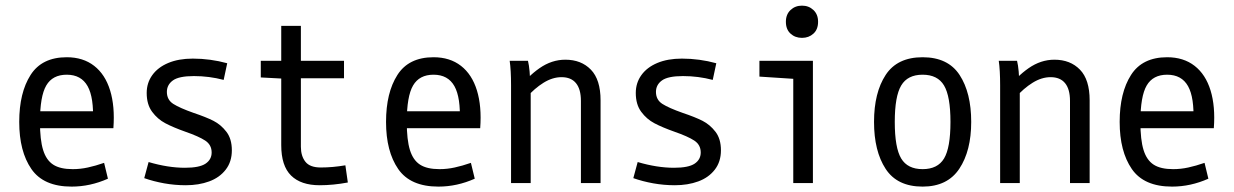

<svg xmlns="http://www.w3.org/2000/svg" viewBox="-20 -655 4415 687"><path d="M218.8 -450.2Q277.3 -450.2 316.9 -419.4Q356.4 -388.7 374 -331.5Q391.6 -274.4 385.7 -196.3H89.8V-256.8H351.6L312.5 -218.8Q316.4 -305.7 293.5 -346.7Q270.5 -387.7 218.8 -387.7Q168 -387.7 145.5 -349.1Q123 -310.5 123 -218.8Q123 -154.3 134.3 -118.2Q145.5 -82 170.4 -65.9Q195.3 -49.8 240.2 -49.8Q267.6 -49.8 294.4 -55.7Q321.3 -61.5 352.5 -72.3L366.2 -15.6Q302.7 12.7 236.3 12.7Q135.7 12.7 92.3 -50.3Q48.8 -113.3 48.8 -218.8Q48.8 -323.2 89.4 -386.7Q129.9 -450.2 218.8 -450.2Z M496.1 -17.6 511.7 -75.2Q581.1 -54.7 641.6 -54.7Q693.4 -54.7 715.3 -69.3Q737.3 -84 737.3 -109.4Q737.3 -136.7 714.4 -151.9Q691.4 -167 643.6 -183.6Q599.6 -199.2 571.8 -213.9Q543.9 -228.5 524.4 -254.9Q504.9 -281.2 504.9 -322.3Q504.9 -358.4 524.9 -386.2Q544.9 -414.1 582 -429.7Q619.1 -445.3 669.9 -445.3Q732.4 -445.3 793 -428.7L780.3 -369.1Q728.5 -382.8 673.8 -382.8Q620.1 -382.8 598.6 -367.2Q577.1 -351.6 577.1 -326.2Q577.1 -297.9 600.1 -283.2Q623 -268.6 672.9 -251Q716.8 -236.3 743.7 -222.7Q770.5 -209 790 -183.6Q809.6 -158.2 809.6 -117.2Q809.6 -76.2 787.6 -47.9Q765.6 -19.5 728.5 -5.9Q691.4 7.8 644.5 7.8Q605.5 7.8 567.4 1Q529.3 -5.9 496.1 -17.6Z M1056.6 -562.5V-437.5H1210.9V-375H1056.6V-129.9Q1056.6 -96.7 1072.8 -76.2Q1088.9 -55.7 1127.9 -55.7Q1169.9 -55.7 1215.8 -63.5L1224.6 -2Q1171.9 7.8 1124 7.8Q1056.6 7.8 1021.5 -26.9Q986.3 -61.5 986.3 -135.7V-374L913.1 -377.9V-437.5H986.3V-562.5Z M1531.2 -450.2Q1589.8 -450.2 1629.4 -419.4Q1668.9 -388.7 1686.5 -331.5Q1704.1 -274.4 1698.2 -196.3H1402.3V-256.8H1664.1L1625 -218.8Q1628.9 -305.7 1606 -346.7Q1583 -387.7 1531.2 -387.7Q1480.5 -387.7 1458 -349.1Q1435.5 -310.5 1435.5 -218.8Q1435.5 -154.3 1446.8 -118.2Q1458 -82 1482.9 -65.9Q1507.8 -49.8 1552.7 -49.8Q1580.1 -49.8 1606.9 -55.7Q1633.8 -61.5 1665 -72.3L1678.7 -15.6Q1615.2 12.7 1548.8 12.7Q1448.2 12.7 1404.8 -50.3Q1361.3 -113.3 1361.3 -218.8Q1361.3 -323.2 1401.9 -386.7Q1442.4 -450.2 1531.2 -450.2Z M1803.7 -437.5H1869.1Q1873 -421.9 1875 -398.9Q1877 -376 1877 -349.6V-345.7H1878.9V0H1808.6V-349.6Q1808.6 -404.3 1803.7 -437.5ZM1989.3 -378.9Q1957 -378.9 1924.8 -358.9Q1892.6 -338.9 1864.3 -306.6L1833 -334Q1867.2 -380.9 1910.6 -411.1Q1954.1 -441.4 2002.9 -441.4Q2059.6 -441.4 2094.2 -405.8Q2128.9 -370.1 2128.9 -295.9V0H2058.6V-293.9Q2058.6 -335.9 2041 -357.4Q2023.4 -378.9 1989.3 -378.9Z M2246.1 -17.6 2261.7 -75.2Q2331.1 -54.7 2391.6 -54.7Q2443.4 -54.7 2465.3 -69.3Q2487.3 -84 2487.3 -109.4Q2487.3 -136.7 2464.4 -151.9Q2441.4 -167 2393.6 -183.6Q2349.6 -199.2 2321.8 -213.9Q2293.9 -228.5 2274.4 -254.9Q2254.9 -281.2 2254.9 -322.3Q2254.9 -358.4 2274.9 -386.2Q2294.9 -414.1 2332 -429.7Q2369.1 -445.3 2419.9 -445.3Q2482.4 -445.3 2543 -428.7L2530.3 -369.1Q2478.5 -382.8 2423.8 -382.8Q2370.1 -382.8 2348.6 -367.2Q2327.1 -351.6 2327.1 -326.2Q2327.1 -297.9 2350.1 -283.2Q2373 -268.6 2422.9 -251Q2466.8 -236.3 2493.7 -222.7Q2520.5 -209 2540 -183.6Q2559.6 -158.2 2559.6 -117.2Q2559.6 -76.2 2537.6 -47.9Q2515.6 -19.5 2478.5 -5.9Q2441.4 7.8 2394.5 7.8Q2355.5 7.8 2317.4 1Q2279.3 -5.9 2246.1 -17.6Z M2818.4 -373 2697.3 -380.9V-437.5H2888.7V0H2818.4ZM2849.6 -634.8Q2874 -634.8 2890.6 -619.1Q2907.2 -603.5 2907.2 -577.1Q2907.2 -549.8 2890.6 -534.7Q2874 -519.5 2849.6 -519.5Q2825.2 -519.5 2808.6 -534.7Q2792 -549.8 2792 -577.1Q2792 -603.5 2808.6 -619.1Q2825.2 -634.8 2849.6 -634.8Z M3107.4 -218.8Q3107.4 -323.2 3148.9 -386.7Q3190.4 -450.2 3281.2 -450.2Q3372.1 -450.2 3413.6 -386.7Q3455.1 -323.2 3455.1 -218.8Q3455.1 -115.2 3412.6 -51.3Q3370.1 12.7 3281.2 12.7Q3190.4 12.7 3148.9 -50.8Q3107.4 -114.3 3107.4 -218.8ZM3380.9 -218.8Q3380.9 -310.5 3357.9 -349.1Q3335 -387.7 3281.2 -387.7Q3227.5 -387.7 3204.6 -349.1Q3181.6 -310.5 3181.6 -218.8Q3181.6 -126 3204.6 -87.9Q3227.5 -49.8 3281.2 -49.8Q3335 -49.8 3357.9 -87.9Q3380.9 -126 3380.9 -218.8Z M3553.7 -437.5H3619.1Q3623 -421.9 3625 -398.9Q3627 -376 3627 -349.6V-345.7H3628.9V0H3558.6V-349.6Q3558.6 -404.3 3553.7 -437.5ZM3739.3 -378.9Q3707 -378.9 3674.8 -358.9Q3642.6 -338.9 3614.3 -306.6L3583 -334Q3617.2 -380.9 3660.6 -411.1Q3704.1 -441.4 3752.9 -441.4Q3809.6 -441.4 3844.2 -405.8Q3878.9 -370.1 3878.9 -295.9V0H3808.6V-293.9Q3808.6 -335.9 3791 -357.4Q3773.4 -378.9 3739.3 -378.9Z M4156.2 -450.2Q4214.8 -450.2 4254.4 -419.4Q4293.9 -388.7 4311.5 -331.5Q4329.1 -274.4 4323.2 -196.3H4027.3V-256.8H4289.1L4250 -218.8Q4253.9 -305.7 4231 -346.7Q4208 -387.7 4156.2 -387.7Q4105.5 -387.7 4083 -349.1Q4060.5 -310.5 4060.5 -218.8Q4060.5 -154.3 4071.8 -118.2Q4083 -82 4107.9 -65.9Q4132.8 -49.8 4177.7 -49.8Q4205.1 -49.8 4231.9 -55.7Q4258.8 -61.5 4290 -72.3L4303.7 -15.6Q4240.2 12.7 4173.8 12.7Q4073.2 12.7 4029.8 -50.3Q3986.3 -113.3 3986.3 -218.8Q3986.3 -323.2 4026.9 -386.7Q4067.4 -450.2 4156.2 -450.2Z"/></svg>

Font: Sudo Var
Style: Regular
Weight: 400
Monospace: yes
Designer: Jens Kutilek
Foundry: Jens Kutilek
Version: Version 0.065;FEAKit 1.0